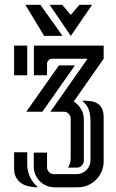

<svg xmlns="http://www.w3.org/2000/svg" viewBox="-20 -631 487 805"><path d="M191.4 -162.6 347.2 -384.8H198.7Q189.5 -384.8 183.3 -378.2Q177.2 -371.6 177.2 -362.8V-315.4H122.1V-439.9H414.6V-384.8L289.1 -205.1Q308.1 -193.8 319.8 -174.1Q331.5 -154.3 331.5 -130.9V42.5Q331.5 54.2 323.2 63Q314.9 71.8 302.7 71.8H264.6Q276.4 55.2 276.4 33.7V-133.3Q276.4 -144.5 268.8 -153.1Q261.2 -161.6 250 -162.6ZM177.2 8.8V70.3Q177.2 82 185.8 90.6Q194.3 99.1 206.1 99.1H301.3Q313.5 99.1 324 94.5Q334.5 89.8 342.3 82Q350.1 74.2 354.7 63.7Q359.4 53.2 359.4 41V-122.1Q359.4 -149.9 352.3 -170.9Q345.2 -191.9 323.7 -209Q343.3 -209 359.9 -206.8Q376.5 -204.6 388.7 -197Q400.9 -189.5 407.7 -175.5Q414.6 -161.6 414.6 -138.2V45.9Q414.6 68.4 406 88.1Q397.5 107.9 382.8 122.6Q368.2 137.2 348.4 145.8Q328.6 154.3 306.2 154.3H208.5Q190.4 154.3 174.6 147.5Q158.7 140.6 147 128.9Q135.3 117.2 128.4 101.3Q121.6 85.4 121.6 67.4V8.8ZM90.3 -162.6 227.1 -356.9H294.4L157.7 -162.6ZM366.2 -610.8 276.9 -480.5 188 -610.8H240.7L276.9 -568.4L313 -610.8ZM165 -480.5 86.4 -610.8H149.4L242.2 -480.5ZM94.2 7.3V58.6Q94.2 86.4 106.2 111.8Q118.2 137.2 140.1 154.3Q120.6 154.3 102.3 150.6Q84 147 70.1 137.7Q56.2 128.4 47.6 113.3Q39.1 98.1 39.1 74.7V7.3ZM39.1 -439.9H94.2V-315.4H39.1Z"/></svg>

Font: Isar CAT
Style: Regular
Weight: 400
Designer: Digitized by Peter Wiegel
Foundry: CAT-Fonts, Peter Wiegel
Version: Version 1.000; ttfautohint (v1.3)